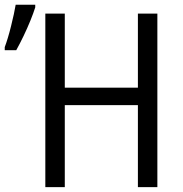

<svg xmlns="http://www.w3.org/2000/svg" viewBox="-21 -770 754 790"><path d="M626.5 0H546.4V-337.4H245.6V0H165.5V-713.9H245.6V-409.2H546.4V-713.9H626.5ZM-1.5 -563.5V-576.2Q4.4 -591.3 11.2 -614Q18.1 -636.7 24.4 -662.4Q30.8 -688 35.9 -711.4Q41 -734.9 43.5 -750.5H124V-739.7Q116.7 -716.3 104 -685.1Q91.3 -653.8 75.9 -621.8Q60.5 -589.8 45.9 -563.5Z"/></svg>

Font: Open Sans SemiCondensed
Style: Regular
Weight: 400
Width: 4
Designer: Monotype Design Team
Foundry: Monotype Imaging Inc.
Version: Version 3.000